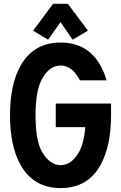

<svg xmlns="http://www.w3.org/2000/svg" viewBox="-20 -962 626 992"><path d="M254.4 -942.4H330.6L434.1 -803.7L355.5 -756.8L292.5 -847.7L228.5 -756.8L150.9 -803.7ZM553.7 -427.2V-366.2Q553.7 -209 500 -110.8Q434.1 9.8 293 9.8Q153.8 9.8 85.9 -110.4Q31.7 -207 31.7 -366.2Q31.7 -524.9 85.9 -622.1Q153.8 -742.2 293 -742.2Q433.6 -742.2 500 -621.6Q518.6 -587.9 530.8 -546.9H393.1Q390.1 -552.7 386.7 -558.1Q348.1 -623.5 293 -623.5Q237.3 -623.5 199.2 -558.1Q163.6 -497.6 163.6 -366.2Q163.6 -232.4 198.7 -174.8Q238.8 -108.9 293 -108.9Q349.1 -108.9 386.7 -174.3Q414.1 -220.2 420.4 -305.2H268.1V-427.2Z"/></svg>

Font: Consola Mono
Style: Bold
Weight: 700
Monospace: yes
Designer: Wojciech Kalinowski "wmk69" (wmk69@o2.pl)
Foundry: Wojciech Kalinowski "wmk69" (wmk69@o2.pl)
Version: Version 2.1.0